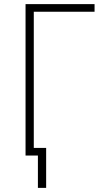

<svg xmlns="http://www.w3.org/2000/svg" viewBox="-20 -755 540 932"><path d="M164 157V0H104V-735H439V-698H144V-37H204V157Z"/></svg>

Font: Zed Sans Extralight
Style: Regular
Weight: 200
Designer: Belleve Invis
Foundry: Belleve Invis
Version: Version 1.0.0; ttfautohint (v1.8.4)